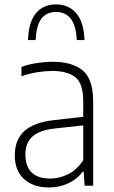

<svg xmlns="http://www.w3.org/2000/svg" viewBox="-20 -822 503 850"><path d="M196.5 8Q128 8 86.8 -29Q45.5 -66 45.5 -134.5Q45.5 -203.5 88 -242Q130.5 -280.5 221 -290.5L348.5 -305V-372.5Q348.5 -453 313 -480.5Q277.5 -508 211 -508Q182 -508 146.5 -502.5Q111 -497 75 -484.5V-525.5Q104.5 -537 142.5 -542.8Q180.5 -548.5 213.5 -548.5Q300 -548.5 346.2 -510.2Q392.5 -472 392.5 -371.5V0H354.5L350.5 -62H346.5Q320.5 -28 281.5 -10Q242.5 8 196.5 8ZM92.5 -139Q92.5 -31.5 203 -31.5Q240.5 -31.5 279.2 -49.5Q318 -67.5 348.5 -112.5V-267L221.5 -253Q154 -245.5 123.2 -217.2Q92.5 -189 92.5 -139ZM104 -644.5Q106.5 -724 139 -763.2Q171.5 -802.5 228 -802.5Q284.5 -802.5 318 -763Q351.5 -723.5 354 -644.5H320Q316.5 -709 293.5 -739Q270.5 -769 228 -769Q185.5 -769 163 -739Q140.5 -709 138 -644.5Z"/></svg>

Font: Encode Sans SemiCondensed SemiCondensed ExtraLight
Style: Regular
Weight: 200
Width: 4
Designer: Multiple Designers
Foundry: Impallari Type
Version: Version 3.000; ttfautohint (v1.8.3) -l 8 -r 50 -G 200 -x 14 